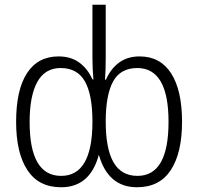

<svg xmlns="http://www.w3.org/2000/svg" viewBox="-20 -780 836 810"><path d="M48 -266Q48 -401 94 -471.5Q140 -542 227 -542Q279 -542 314.5 -516Q350 -490 370 -445H374Q370 -493 370 -535V-760H426V-536Q426 -483 423 -444H427Q447 -490 482.5 -516Q518 -542 569 -542Q656 -542 702 -470.5Q748 -399 748 -266Q748 -135 700.5 -62.5Q653 10 558 10Q436 10 397 -127Q360 10 238 10Q143 10 95.5 -62.5Q48 -135 48 -266ZM370 -267Q370 -381 338 -437Q306 -493 236 -493Q170 -493 137.5 -434.5Q105 -376 105 -265Q105 -38 238 -38Q370 -38 370 -267ZM691 -266Q691 -493 559 -493Q488 -493 457 -436Q426 -379 426 -267Q426 -152 459 -95Q492 -38 560 -38Q691 -38 691 -266Z"/></svg>

Font: Noto Sans Display Light Narrow
Style: Regular
Weight: 300
Width: 4
Designer: Monotype Design team
Foundry: Monotype Imaging Inc.
Version: Version 1.000